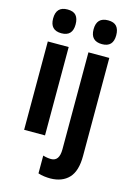

<svg xmlns="http://www.w3.org/2000/svg" viewBox="-145 -884 792 1146"><g transform="rotate(15 250.5 -311.5)"><path d="M125 -812Q162 -812 178 -793Q194 -774 194 -738Q194 -665 125 -665Q55 -665 55 -738Q55 -812 125 -812ZM189 -597V-51H60V-597ZM305 -738Q305 -812 376 -812Q412 -812 428.5 -793Q445 -774 445 -738Q445 -665 376 -665Q305 -665 305 -738ZM286 189Q267 189 247.5 186.5Q228 184 210 178V68Q236 76 260 76Q311 76 311 2V-597H440V9Q440 102 399.5 145Q359 188 286 189Z"/></g></svg>

Font: Noto Sans Tamil UI ExtraCondensed
Style: Bold
Weight: 700
Width: 2
Designer: Jelle Bosma - Monotype Design Team
Foundry: Monotype Imaging Inc.
Version: Version 2.004; ttfautohint (v1.8.4.7-5d5b)